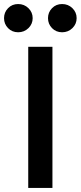

<svg xmlns="http://www.w3.org/2000/svg" viewBox="-62 -932 400 952"><path d="M78 -700H198V0H78ZM196 -792.5Q176 -813 176 -842Q176 -871 196 -891.5Q216 -912 246 -912Q276 -912 297 -891.5Q318 -871 318 -842Q318 -813 297 -792.5Q276 -772 246 -772Q216 -772 196 -792.5ZM-22 -792.5Q-42 -813 -42 -842Q-42 -871 -22 -891.5Q-2 -912 28 -912Q58 -912 79 -891.5Q100 -871 100 -842Q100 -813 79 -792.5Q58 -772 28 -772Q-2 -772 -22 -792.5Z"/></svg>

Font: Renner* Medium
Style: Medium
Weight: 500
Version: Version 003.000 ; ttfautohint (v0.97) -l 8 -r 50 -G 200 -x 1